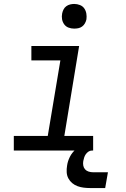

<svg xmlns="http://www.w3.org/2000/svg" viewBox="-20 -763 640 973"><path d="M50 0V-74H222L286 -457H139V-530H381L306 -74H452V0ZM356 -618Q341 -618 327.5 -623Q314 -628 305.5 -639.5Q297 -651 294.5 -665.5Q292 -680 295 -695Q297 -705 302 -715Q307 -725 316 -731.5Q325 -738 335.5 -740.5Q346 -743 356 -743Q371 -743 385 -737.5Q399 -732 407 -720.5Q415 -709 417.5 -694.5Q420 -680 418 -665Q416 -655 410.5 -645Q405 -635 396 -628.5Q387 -622 376.5 -620Q366 -618 356 -618ZM438 190Q421 190 404.5 188Q388 186 373 180.5Q358 175 346 165Q334 155 326.5 141Q319 127 318 110Q317 93 320 76Q323 54 334 32Q345 10 363.5 -5.5Q382 -21 405 -28Q428 -35 451 -35L445 0Q436 0 428 5.5Q420 11 414.5 19Q409 27 406.5 35.5Q404 44 402 53Q400 65 402 76Q404 87 411 95Q418 103 429 106.5Q440 110 452 110H527L513 190Z"/></svg>

Font: Iosevka Curly Extended Oblique
Style: Regular
Weight: 400
Width: 7
Italic angle: -9°
Monospace: yes
Designer: Belleve Invis
Foundry: Belleve Invis
Version: Version 11.1.0; ttfautohint (v1.8.3)